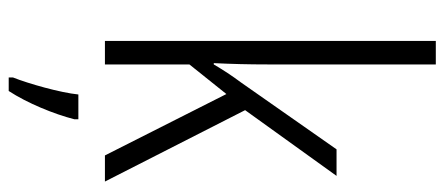

<svg xmlns="http://www.w3.org/2000/svg" viewBox="-310 -490 1021 441"><g transform="rotate(90 200.5 -269.5)"><path d="M128 -373V-760H74V0H128V-194L196 -279L337 0H397L233 -322L384 -532H323L169 -312C154 -292 141 -272 128 -250H125C127 -291 128 -330 128 -373ZM254 70V61H197C193 102 172 176 158 211V221H189C217 178 242 117 254 70Z"/></g></svg>

Font: Noto Sans Malayalam Condensed Light
Style: Regular
Weight: 300
Width: 3
Designer: Jelle Bosma - Monotype Design Team
Foundry: Monotype Imaging Inc.
Version: Version 2.104